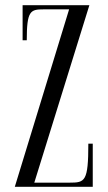

<svg xmlns="http://www.w3.org/2000/svg" viewBox="-20 -719 414 739"><path d="M246 -683 37 0H337V-166H320C320 -20 307 -16 248 -16H112L324 -699H67V-564H83C83 -678 97 -683 148 -683Z"/></svg>

Font: Emberly
Style: Regular
Weight: 400
Designer: Rajesh Rajput
Foundry: Rajesh Rajput
Version: Version 1.000